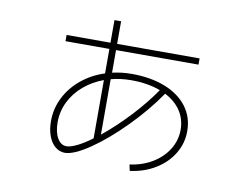

<svg xmlns="http://www.w3.org/2000/svg" viewBox="-71 -713 1080 833"><g transform="rotate(10 469.0 -296.5)"><path d="M175.8 -513.7H369.1V-613.3H398.4V-513.7H761.7V-486.3H398.4V-386.7Q439.9 -396.5 483.4 -396.5Q567.9 -396.5 631.1 -371.6Q694.3 -346.7 729 -300.8Q763.7 -254.9 763.7 -193.4Q763.7 -139.6 736.1 -94Q708.5 -48.3 659.2 -18.3Q609.9 11.7 547.9 19.5L542 -7.8Q597.7 -15.1 641.4 -41.5Q685.1 -67.9 709.7 -107.7Q734.4 -147.5 734.4 -194.3Q734.4 -240.7 710.2 -277.3Q686 -314 641.1 -336.9Q585.9 -256.3 510.7 -180.2Q435.5 -104 365.7 -56.4Q295.9 -8.8 255.9 -8.8Q231.9 -9.3 213.1 -25.4Q194.3 -41.5 184.1 -69.8Q173.8 -98.1 173.8 -133.8Q173.8 -189.5 198.5 -238.3Q223.1 -287.1 267.3 -323.5Q311.5 -359.9 369.1 -378.4V-486.3H175.8ZM258.8 -38.1Q276.9 -38.1 305.9 -52.5Q335 -66.9 369.1 -92.3V-349.1Q319.8 -331.1 282.2 -298.8Q244.6 -266.6 223.9 -224.4Q203.1 -182.1 203.1 -134.8Q203.1 -91.3 218.5 -64.7Q233.9 -38.1 258.8 -38.1ZM615.7 -348.1Q559.6 -369.1 486.3 -369.1Q439.9 -369.1 397.5 -357.9V-113.8Q455.1 -160.2 513.7 -222.4Q572.3 -284.7 615.7 -348.1Z"/></g></svg>

Font: Pretendard JP Thin
Style: Regular
Weight: 100
Designer: Base glyphs from Inter by Rasmus Andersson; Hangeul glyphs from Noto Sans CJK(Source Han Sans) by Jang Soo-young and Kan
Foundry: Kil Hyung-jin
Version: Version 1.309